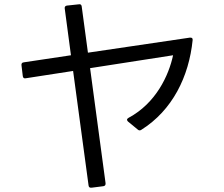

<svg xmlns="http://www.w3.org/2000/svg" viewBox="-20 -829 1040 893"><path d="M620 -227C625 -222 631 -221 637 -225C782 -316 859 -473 876 -643C877 -651 872 -655 863 -654L389 -584L360 -799C359 -807 355 -810 347 -809L291 -803C284 -802 280 -797 281 -790L310 -572L90 -539C82 -538 79 -533 80 -525L86 -475C87 -467 92 -463 100 -465L320 -499L392 34C393 42 398 45 406 44L461 37C468 36 472 31 471 23L399 -512L785 -572C765 -478 705 -349 578 -281C569 -276 569 -270 575 -264Z"/></svg>

Font: LINE Seed JP App_OTF Regular
Style: Regular
Weight: 400
Designer: LY Corporation & Fontrix & Fontworks
Version: Version 1.002